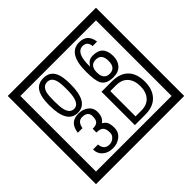

<svg xmlns="http://www.w3.org/2000/svg" viewBox="-230 -1243 1616 1616"><g transform="rotate(-45 577.5 -435.0)"><path d="M1103 90H53V-960H1103ZM1028 15V-885H128V15ZM497 -656Q497 -442 371 -442Q244 -442 244 -656Q244 -744 265 -789Q294 -855 371 -855Q448 -855 477 -789Q497 -745 497 -656ZM444 -656Q444 -723 435 -752Q420 -809 371 -809Q322 -809 306 -752Q298 -723 298 -656Q298 -587 306 -553Q322 -488 371 -488Q419 -488 435 -554Q444 -587 444 -656ZM919 -569Q919 -511 886.5 -476.5Q854 -442 795 -442Q711 -442 684 -493Q663 -531 663 -639Q663 -855 797 -855Q895 -855 908 -752H855Q850 -812 796 -812Q713 -812 717 -645Q738 -673 748 -680Q768 -695 801 -695Q919 -695 919 -569ZM862 -569Q862 -653 793 -653Q723 -653 723 -569Q723 -485 793 -485Q862 -485 862 -569ZM499 -136Q499 -84 460.5 -53Q422 -22 369 -22Q314 -22 280 -51Q242 -82 242 -134H301Q307 -65 370 -65Q398 -65 421 -84.5Q444 -104 444 -132Q444 -177 426 -196Q408 -215 363 -215V-259Q405 -259 421.5 -276Q438 -293 438 -334Q438 -392 369 -392Q318 -392 306 -324H251Q264 -435 368 -435Q419 -435 454 -409Q493 -380 493 -330Q493 -265 451 -238Q475 -222 483 -210Q499 -185 499 -136ZM955 -229Q955 -136 904.5 -83Q854 -30 760 -30H636V-427H760Q855 -427 905 -375.5Q955 -324 955 -229ZM901 -229Q901 -298 865 -338.5Q829 -379 761 -379H692V-78H761Q829 -78 865 -119Q901 -160 901 -229Z"/></g></svg>

Font: Unicode BMP Fallback SIL
Style: Regular
Weight: 400
Foundry: NRSI, SIL International
Version: Version 5.1 Based on Unicode 5.1